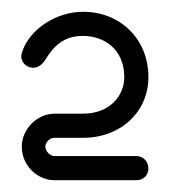

<svg xmlns="http://www.w3.org/2000/svg" viewBox="-20 -702 304 326"><path d="M73 -509C43 -509 17 -483 17 -453C17 -421 43 -396 73 -396H211C225 -396 232 -406 232 -416C232 -426 225 -437 211 -437H73C65 -437 57 -445 57 -453C57 -460 64 -468 72 -468H121C186 -468 232 -513 232 -571C232 -636 184 -682 121 -682C76 -682 31 -653 18 -615C17 -612 16 -609 16 -607C16 -595 26 -587 36 -587C44 -587 50 -591 56 -599C71 -624 88 -641 121 -641C155 -641 191 -620 191 -571C191 -540 167 -509 121 -509Z"/></svg>

Font: Fabada
Style: Regular
Weight: 400
Designer: deFharo
Foundry: deFharo.com
Version: Version 4.000 2011 initial release